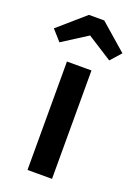

<svg xmlns="http://www.w3.org/2000/svg" viewBox="-187 -880 667 942"><g transform="rotate(20 147.0 -409.0)"><path d="M84 0V-566H212V0ZM17 -642 -32 -697 107 -818H187L326 -697L277 -642L147 -725Z"/></g></svg>

Font: Qnwhxotralxmqkhsjrfbfhwcoqn
Style: Regular
Weight: 500
Designer: Carrois Corporate & Edenspiekermann
Foundry: Carrois Corporate GbR & Edenspiekermann AG
Version: Version 2.001